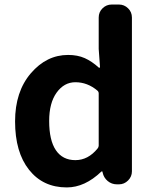

<svg xmlns="http://www.w3.org/2000/svg" viewBox="-20 -818 684 852"><path d="M276.4 13.7Q170.9 13.7 108.9 -64.5Q46.9 -142.6 46.9 -279.3Q46.9 -411.1 116.7 -492.7Q186.5 -574.2 282.2 -574.2Q324.2 -574.2 356 -560.1Q387.7 -545.9 418.9 -517.6Q419.9 -516.6 421.9 -517.6Q423.8 -518.6 423.8 -520.5L418 -600.6V-740.2Q418 -764.6 435.1 -781.2Q452.1 -797.9 475.6 -797.9H507.8Q531.2 -797.9 548.3 -781.2Q565.4 -764.6 565.4 -740.2V-57.6Q565.4 -34.2 548.3 -17.1Q531.2 0 507.8 0H499Q475.6 0 458 -14.6Q440.4 -29.3 435.5 -51.8L434.6 -56.6Q433.6 -57.6 432.1 -57.6Q430.7 -57.6 429.7 -56.6Q356.4 13.7 276.4 13.7ZM314.5 -107.4Q371.1 -107.4 413.1 -159.2Q418 -165 418 -171.9V-403.3Q418 -411.1 412.1 -416Q368.2 -453.1 314.5 -453.1Q264.6 -453.1 231.4 -407.2Q198.2 -361.3 198.2 -281.2Q198.2 -195.3 228 -151.4Q257.8 -107.4 314.5 -107.4Z"/></svg>

Font: Gen Jyuu Gothic Bold
Style: Bold
Weight: 700
Designer: [Source Han Sans]
Ryoko NISHIZUKA  (kana & ideographs); Paul D. Hunt (Latin, Greek & Cyrillic); Wenlong ZHANG  (bopomofo
Version: Version 1.002.20150607